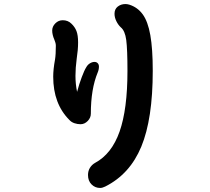

<svg xmlns="http://www.w3.org/2000/svg" viewBox="-20 -851 1040 949"><path d="M735 -501Q735 -263 678.5 -126.5Q622 10 500 71Q486 78 475 78Q450 78 432.5 60.5Q415 43 415 14Q415 -6 424.5 -21.5Q434 -37 450 -46Q532 -90 571 -200.5Q610 -311 610 -500Q610 -607 604 -653Q598 -699 577 -716Q564 -728 555 -746.5Q546 -765 546 -783Q546 -806 562 -818.5Q578 -831 600 -831Q609 -831 619 -828Q660 -815 685.5 -780Q711 -745 723 -677.5Q735 -610 735 -501ZM429 -289Q429 -269 413.5 -253Q398 -237 378 -237Q363 -237 348 -242Q333 -247 323 -258Q243 -338 243 -472Q243 -508 252 -557Q256 -581 256 -625Q256 -638 249 -654Q238 -679 238 -700Q238 -720 253.5 -735.5Q269 -751 290 -751Q316 -751 333 -734Q350 -718 358 -697.5Q366 -677 366 -641Q366 -605 359 -560Q353 -515 353 -476Q353 -435 361 -397Q371 -435 384 -469.5Q397 -504 406 -518Q413 -531 424.5 -538Q436 -545 447 -545Q457 -545 463 -538.5Q469 -532 469 -522Q469 -507 463 -493Q429 -411 429 -289Z"/></svg>

Font: Tsukimi Rounded
Style: Bold
Weight: 700
Designer: Takashi Funayama
Foundry: Takashi Funayama
Version: Version 1.032; ttfautohint (v1.8.3)